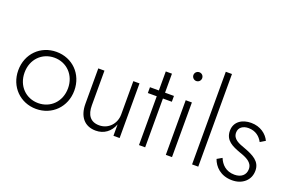

<svg xmlns="http://www.w3.org/2000/svg" viewBox="-97 -1144 2314 1519"><g transform="rotate(20 1060.0 -385.0)"><path d="M39 -230C39 -92 141 10 275 10C409 10 511 -92 511 -230C511 -369 409 -470 275 -470C141 -470 39 -369 39 -230ZM92 -230C92 -342 171 -421 275 -421C379 -421 458 -341 458 -230C458 -118 379 -39 275 -39C171 -39 92 -118 92 -230Z M681 -168V-460H629V-162C629 -57 681 10 777 10C846 10 899 -29 924 -96V0H976V-460H924V-180C924 -102 867 -39 789 -39C714 -39 681 -88 681 -168Z M1064 -460V-411H1139V0H1191V-411H1266V-460H1191V-620H1139V-460Z M1354 -668C1354 -648 1371 -631 1391 -631C1412 -631 1428 -648 1428 -668C1428 -689 1412 -705 1391 -705C1371 -705 1354 -689 1354 -668ZM1365 -460V0H1417V-460Z M1586 -780V0H1638V-780Z M1795 -131 1753 -107C1773 -49 1827 10 1925 10C1969 10 2005 -3 2033 -28C2060 -53 2074 -85 2074 -125C2074 -203 2009 -234 1935 -262C1878 -282 1827 -301 1827 -356C1827 -400 1863 -423 1908 -423C1969 -423 2007 -389 2028 -349L2071 -375C2047 -426 1992 -469 1914 -469C1842 -469 1776 -432 1776 -353C1776 -270 1843 -243 1907 -219C1967 -199 2021 -175 2021 -119C2021 -68 1984 -38 1928 -38C1855 -38 1815 -82 1795 -131Z"/></g></svg>

Font: Jost Light
Style: Regular
Weight: 300
Version: Version 3.710